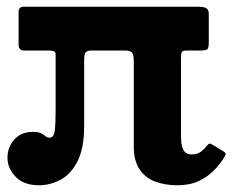

<svg xmlns="http://www.w3.org/2000/svg" viewBox="-20 -540 690 570"><path d="M599.8 -499.5Q599.8 -509.5 593.8 -514.7Q587.8 -520 565.8 -520H49.7Q42.7 -520 39 -516Q35.2 -512 35.2 -504.5V-407Q35.2 -399.5 39.2 -394.7Q43.2 -390 50.7 -390H128.2Q135.2 -390 140.2 -387.7Q145.2 -385.5 145.2 -378V-218.5Q145.2 -174.5 142.7 -153Q140.3 -131.5 127.3 -131.5Q119.5 -131.5 114.8 -135.8Q110 -140 102.3 -144.3Q94.5 -148.5 77.7 -148.5Q42.7 -148.5 22.5 -125.9Q2.2 -103.3 2.2 -71.5Q2.2 -40.5 26.4 -15.3Q50.5 10 95.8 10Q129.3 10 160 -6.5Q190.8 -23 210.3 -61.5Q229.8 -100 229.8 -166V-360.5Q229.8 -379 234.3 -384.5Q238.8 -390 250.8 -390H349.7Q366.5 -390 371.9 -384Q377.2 -378 377.2 -356V-104Q377.2 -63.8 393.5 -38.5Q409.7 -13.2 439 -1.6Q468.3 10 506.8 10Q543.3 10 570.1 -2.6Q597 -15.3 616.4 -35.4Q635.8 -55.5 648.3 -77.5Q650.8 -82 649.5 -84.9Q648.3 -87.8 642.8 -91L609.8 -111Q605.8 -113.5 602.4 -113.5Q599 -113.5 595.8 -109Q587.8 -98.5 576.9 -90Q566 -81.5 548.3 -81.5Q531.3 -81.5 524.3 -95.5Q517.3 -109.5 517.3 -135.5V-362Q517.3 -379.5 519.3 -384.7Q521.3 -390 533.3 -390H573.3Q589.3 -390 594.5 -393Q599.8 -396 599.8 -413.5Z"/></svg>

Font: Besley
Style: Regular
Weight: 400
Designer: Owen Earl
Foundry: indestructible type*
Version: Version 4.000